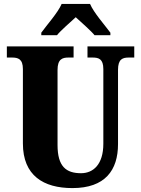

<svg xmlns="http://www.w3.org/2000/svg" viewBox="-20 -951 720 981"><path d="M191 -784V-771H271C290 -795 339 -837 367 -863C393 -839 449 -790 463 -771H544V-784C516 -822 459 -886 440 -931H295C276 -886 218 -822 191 -784ZM350 10C517 10 583 -81 583 -215V-594C583 -650 607 -657 639 -657H666V-714H427V-657H453C484 -657 508 -650 508 -598V-217C508 -110 456 -66 394 -66C318 -66 274 -100 274 -210V-594C274 -650 300 -657 330 -657H356V-714H15V-657H41C72 -657 97 -650 97 -598V-218C97 -54 202 10 350 10Z"/></svg>

Font: Noto Serif Tamil Condensed Black
Style: Regular
Weight: 900
Width: 3
Designer: Indian Type Foundry, Tom Grace, and the Monotype Design Team
Foundry: Monotype Imaging Inc.
Version: Version 2.004